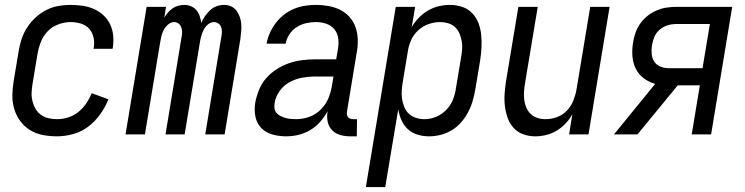

<svg xmlns="http://www.w3.org/2000/svg" viewBox="-20 -548 3040 783"><path d="M212 8Q183 8 154.5 2.5Q126 -3 102.5 -17.5Q79 -32 62.5 -54.5Q46 -77 38 -104Q30 -131 30.5 -160.5Q31 -190 36 -219L56 -339Q60 -364 68 -388.5Q76 -413 90.5 -435.5Q105 -458 125 -476.5Q145 -495 168.5 -507Q192 -519 217 -523.5Q242 -528 267 -528Q292 -528 316.5 -524.5Q341 -521 362.5 -511.5Q384 -502 401.5 -486Q419 -470 429 -449Q439 -428 441.5 -403.5Q444 -379 440 -354L439 -349H361L362 -352Q366 -374 361.5 -395Q357 -416 343.5 -431Q330 -446 309.5 -452Q289 -458 268 -458Q243 -458 217.5 -448.5Q192 -439 174 -420Q156 -401 146.5 -376.5Q137 -352 133 -328L113 -208Q110 -190 109 -172Q108 -154 112 -137Q116 -120 124.5 -105Q133 -90 146.5 -80Q160 -70 177 -66Q194 -62 213 -62Q235 -62 257.5 -69Q280 -76 299 -91Q318 -106 331.5 -126Q345 -146 354 -168L422 -143Q410 -112 389 -82.5Q368 -53 340.5 -32Q313 -11 279 -1.5Q245 8 212 8Z M492 0 578 -520H657L650 -476Q656 -487 665 -497Q674 -507 684 -514Q694 -521 706.5 -524.5Q719 -528 731 -528Q746 -528 759 -522.5Q772 -517 781 -506.5Q790 -496 794.5 -482Q799 -468 801 -454Q806 -468 815.5 -481.5Q825 -495 836.5 -506Q848 -517 863 -522.5Q878 -528 893 -528Q909 -528 922.5 -522Q936 -516 944.5 -504.5Q953 -493 958 -478.5Q963 -464 964 -449Q965 -434 963.5 -418.5Q962 -403 960 -387L896 0H817L883 -400Q885 -410 885 -420Q885 -430 881.5 -438.5Q878 -447 870 -452.5Q862 -458 852 -458Q839 -458 827.5 -448Q816 -438 810 -425.5Q804 -413 800.5 -400Q797 -387 795 -374L733 0H655L721 -400Q723 -410 722.5 -420Q722 -430 718.5 -438.5Q715 -447 707.5 -452.5Q700 -458 690 -458Q677 -458 665.5 -448Q654 -438 647.5 -425.5Q641 -413 638 -400Q635 -387 633 -374L571 0Z M1147 8Q1118 8 1091 0.5Q1064 -7 1045.5 -26Q1027 -45 1021.5 -73Q1016 -101 1021 -130Q1026 -156 1036.5 -182Q1047 -208 1065.5 -229Q1084 -250 1108 -265.5Q1132 -281 1158 -290Q1184 -299 1210.5 -302.5Q1237 -306 1263 -306H1351L1358 -347Q1362 -369 1359.5 -390.5Q1357 -412 1344 -428Q1331 -444 1311 -451Q1291 -458 1268 -458Q1249 -458 1228.5 -453.5Q1208 -449 1190 -437.5Q1172 -426 1160 -407.5Q1148 -389 1145 -370H1067Q1071 -392 1080.5 -413.5Q1090 -435 1104.5 -454Q1119 -473 1138 -488Q1157 -503 1179 -512Q1201 -521 1223.5 -524.5Q1246 -528 1268 -528Q1294 -528 1319.5 -523.5Q1345 -519 1367 -508Q1389 -497 1405.5 -478.5Q1422 -460 1430 -437Q1438 -414 1439 -388Q1440 -362 1435 -335L1395 -93Q1394 -86 1395 -80Q1396 -74 1399.5 -70Q1403 -66 1408.5 -64Q1414 -62 1421 -62H1436L1435 8H1409Q1387 8 1367.5 2.5Q1348 -3 1334.5 -17Q1321 -31 1316.5 -51Q1312 -71 1316 -93V-94Q1303 -71 1285.5 -51Q1268 -31 1245 -17.5Q1222 -4 1197 2Q1172 8 1147 8ZM1188 -62Q1215 -62 1241.5 -71.5Q1268 -81 1288.5 -101.5Q1309 -122 1319.5 -148Q1330 -174 1334 -200L1340 -236H1263Q1238 -236 1211.5 -231Q1185 -226 1161 -213Q1137 -200 1120.5 -177Q1104 -154 1100 -128Q1098 -117 1099.5 -106Q1101 -95 1108 -87Q1115 -79 1124.5 -74.5Q1134 -70 1144 -67Q1154 -64 1165.5 -63Q1177 -62 1188 -62Z M1472 215 1594 -520H1673L1659 -437Q1671 -458 1688 -475.5Q1705 -493 1725.5 -505Q1746 -517 1769 -522.5Q1792 -528 1815 -528Q1841 -528 1865 -520Q1889 -512 1906 -494Q1923 -476 1931.5 -453Q1940 -430 1942.5 -404.5Q1945 -379 1943.5 -353Q1942 -327 1938 -301L1918 -181Q1914 -158 1907 -134.5Q1900 -111 1888.5 -89.5Q1877 -68 1860.5 -49Q1844 -30 1822.5 -17Q1801 -4 1777 2Q1753 8 1730 8Q1705 8 1682.5 1Q1660 -6 1643.5 -21Q1627 -36 1617.5 -57.5Q1608 -79 1604 -102L1551 215ZM1711 -62Q1735 -62 1759 -72Q1783 -82 1801 -101Q1819 -120 1828 -144Q1837 -168 1840 -192L1860 -312Q1863 -329 1864.5 -346.5Q1866 -364 1863 -380.5Q1860 -397 1853.5 -412Q1847 -427 1835 -438Q1823 -449 1807 -453.5Q1791 -458 1774 -458Q1751 -458 1727 -449.5Q1703 -441 1684.5 -423.5Q1666 -406 1656 -383Q1646 -360 1643 -337L1623 -217Q1620 -199 1618.5 -181Q1617 -163 1619.5 -145.5Q1622 -128 1628.5 -112Q1635 -96 1647 -84.5Q1659 -73 1676 -67.5Q1693 -62 1711 -62Z M2163 8Q2137 8 2113.5 -0.5Q2090 -9 2074 -27Q2058 -45 2050 -68Q2042 -91 2039 -116Q2036 -141 2038 -167Q2040 -193 2044 -219L2094 -520H2173L2121 -208Q2118 -191 2117 -174Q2116 -157 2118 -140.5Q2120 -124 2126.5 -109Q2133 -94 2144.5 -83Q2156 -72 2172 -67Q2188 -62 2205 -62Q2228 -62 2251.5 -70.5Q2275 -79 2292 -97Q2309 -115 2318 -137.5Q2327 -160 2331 -183L2387 -520H2466L2380 0H2301L2314 -82Q2303 -62 2286.5 -44.5Q2270 -27 2250 -15Q2230 -3 2207.5 2.5Q2185 8 2163 8Z M2484 0 2652 -206Q2626 -213 2605 -229Q2584 -245 2572.5 -268.5Q2561 -292 2559 -320Q2557 -348 2562 -376Q2565 -396 2572 -415.5Q2579 -435 2591.5 -452.5Q2604 -470 2621 -483.5Q2638 -497 2658 -505.5Q2678 -514 2698 -517Q2718 -520 2738 -520H2966L2880 0H2801L2834 -200H2744L2620 -49L2580 0ZM2707 -270H2845L2875 -450H2738Q2720 -450 2703 -445Q2686 -440 2671 -427.5Q2656 -415 2649 -398.5Q2642 -382 2639 -364Q2636 -346 2637.5 -328.5Q2639 -311 2648 -297Q2657 -283 2673 -276.5Q2689 -270 2707 -270Z"/></svg>

Font: Iosevka SS18
Style: Italic
Weight: 400
Italic angle: -9°
Monospace: yes
Designer: Belleve Invis
Foundry: Belleve Invis
Version: Version 25.1.1; ttfautohint (v1.8.4)